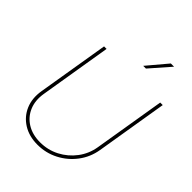

<svg xmlns="http://www.w3.org/2000/svg" viewBox="-268 -1076 1211 1211"><g transform="rotate(45 337.5 -470.0)"><path d="M293.5 8.3Q218.8 8.3 164.6 -25.4Q110.4 -59.1 85.4 -117.4Q60.5 -175.8 72.8 -249.5L151.9 -727.5H174.3L95.2 -247.6Q84 -180.2 106.2 -127.4Q128.4 -74.7 177.2 -44.4Q226.1 -14.2 293.9 -14.2Q363.3 -14.2 422.6 -44.9Q481.9 -75.7 522.2 -128.9Q562.5 -182.1 573.7 -249.5L652.8 -727.5H675.3L596.2 -247.6Q584 -173.8 540.3 -116Q496.6 -58.1 432.1 -24.9Q367.7 8.3 293.5 8.3ZM413.1 -815.4 525.9 -949.2H554.7L437.5 -815.4Z"/></g></svg>

Font: Inter 28pt Thin
Style: Italic
Weight: 250
Italic angle: -9.3988°
Designer: Rasmus Andersson
Foundry: rsms
Version: Version 4.001;git-66647c0bb